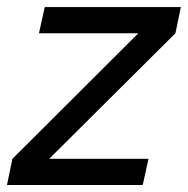

<svg xmlns="http://www.w3.org/2000/svg" viewBox="-20 -531 539 551"><path d="M483.4 -435.5 121.1 -75.2H406.2L389.6 0H0L15.6 -75.2L377 -435.5H91.8L108.4 -510.7H499Z"/></svg>

Font: Dinish Expanded
Style: Italic
Weight: 400
Width: 7
Italic angle: -12°
Designer: Charles Nix
Foundry: Playbeing
Version: Version 2.005; ttfautohint (v1.8.3)